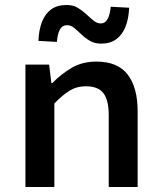

<svg xmlns="http://www.w3.org/2000/svg" viewBox="-20 -750 640 770"><path d="M82 0V-491H177L186 -417H190Q225 -453 267.5 -478Q310 -503 367 -503Q452 -503 492 -451Q532 -399 532 -304V0H416V-289Q416 -348 395 -376Q374 -404 324 -404Q288 -404 260 -387Q232 -370 198 -335V0ZM385 -575Q360 -575 341 -586Q322 -597 306.5 -612Q291 -627 277.5 -638Q264 -649 249 -649Q230 -649 220.5 -632Q211 -615 208 -582L134 -586Q136 -632 149 -664Q162 -696 186 -713Q210 -730 247 -730Q273 -730 291.5 -719Q310 -708 325.5 -693.5Q341 -679 355 -667.5Q369 -656 384 -656Q402 -656 411.5 -673.5Q421 -691 424 -723L498 -719Q496 -674 483 -642Q470 -610 446 -592.5Q422 -575 385 -575Z"/></svg>

Font: Source Code Pro SemiBold
Style: Regular
Weight: 600
Monospace: yes
Designer: Paul D. Hunt, Teo Tuominen
Foundry: Adobe Systems Incorporated
Version: Version 1.018;hotconv 1.0.116;makeotfexe 2.5.65601